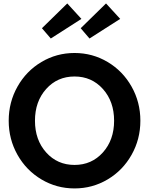

<svg xmlns="http://www.w3.org/2000/svg" viewBox="-20 -1068 856 1103"><path d="M598.4 -37.3Q511.4 14.5 408.2 14.5Q305 14.5 218 -37.3Q130.9 -89.1 80.5 -178.6Q30 -268.2 30 -374.5Q30 -480.9 80.5 -570.5Q130.9 -660 218 -711.8Q305 -763.6 408.2 -763.6Q511.4 -763.6 598.4 -711.8Q685.5 -660 735.9 -570.5Q786.4 -480.9 786.4 -374.5Q786.4 -268.2 735.9 -178.6Q685.5 -89.1 598.4 -37.3ZM571.1 -556.8Q506.8 -628.6 408.2 -628.6Q309.5 -628.6 245.2 -556.8Q180.9 -485 180.9 -374.5Q180.9 -264.1 245.2 -192.3Q309.5 -120.5 408.2 -120.5Q506.8 -120.5 571.1 -192.3Q635.5 -264.1 635.5 -374.5Q635.5 -485 571.1 -556.8ZM220.9 -905.9 366.4 -1048.2 447.7 -959.5 271.8 -846.8ZM443.6 -905.9 589.1 -1048.2 670.5 -959.5 494.1 -846.8Z"/></svg>

Font: Spartan MB
Style: Bold
Weight: 700
Designer: Matt Bailey, Mirko Velimirovic
Foundry: Matt Bailey
Version: Version 1.005